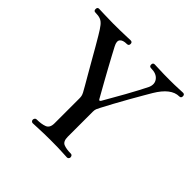

<svg xmlns="http://www.w3.org/2000/svg" viewBox="-177 -908 1090 1090"><g transform="rotate(45 367.5 -363.0)"><path d="M223 0Q217 0 213 -4.5Q209 -9 209 -14Q209 -21 213 -26Q217 -31 223 -31Q261 -31 286 -40.5Q311 -50 311 -87V-286Q311 -297 309.5 -305Q308 -313 302 -325Q296 -336 281.5 -361.5Q267 -387 247 -421Q227 -455 206.5 -491.5Q186 -528 167 -560.5Q148 -593 135 -615Q115 -649 101 -666.5Q87 -684 71 -690Q55 -696 30 -696Q17 -696 17 -711Q17 -726 30 -726Q41 -726 74 -724.5Q107 -723 144 -723Q174 -723 204 -723.5Q234 -724 256.5 -725Q279 -726 283 -726Q298 -726 298 -711Q298 -696 283 -696Q251 -696 239.5 -681.5Q228 -667 244 -637Q254 -618 270 -588Q286 -558 305 -523.5Q324 -489 342 -456.5Q360 -424 374 -399.5Q388 -375 394 -364Q400 -353 408 -365Q421 -388 440 -421Q459 -454 479.5 -490.5Q500 -527 517 -559.5Q534 -592 544 -612Q559 -646 540 -671Q521 -696 477 -696Q463 -696 463 -711Q463 -726 477 -726Q487 -726 518 -724.5Q549 -723 597 -723Q641 -723 667.5 -724.5Q694 -726 704 -726Q718 -726 718 -711Q718 -696 704 -696Q639 -696 583 -602Q576 -590 557 -557.5Q538 -525 514.5 -483.5Q491 -442 469 -401.5Q447 -361 432 -332Q426 -321 422 -311.5Q418 -302 418 -288V-87Q418 -49 440 -40Q462 -31 498 -31Q505 -31 508.5 -26Q512 -21 512 -14Q512 -9 508 -4.5Q504 0 498 0Q485 0 456.5 -2Q428 -4 366 -4Q306 -4 272 -2Q238 0 223 0Z"/></g></svg>

Font: Zen Old Mincho SemiBold
Style: Regular
Weight: 600
Version: Version 1.500